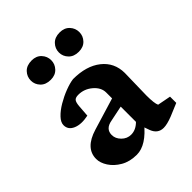

<svg xmlns="http://www.w3.org/2000/svg" viewBox="-151 -593 691 691"><g transform="rotate(-45 194.5 -248.0)"><path d="M148.9 5.9Q113.3 5.9 87.6 -9Q62 -23.9 48.1 -45.4Q34.2 -66.9 34.2 -86.9Q34.2 -141.6 106.9 -163.6L229 -200.7V-230.5Q229 -255.9 205.6 -275.9Q182.1 -295.9 152.3 -295.9Q137.7 -295.9 132.3 -289.3Q127 -282.7 125.5 -265.1L122.1 -219.7Q85 -211.9 61 -222.2Q37.1 -232.4 37.1 -255.9Q37.1 -270.5 51.8 -285.9Q66.4 -301.3 89.1 -314.7Q111.8 -328.1 136 -337.4Q160.2 -346.7 178.7 -349.1Q246.1 -349.1 285.9 -317.6Q325.7 -286.1 326.2 -233.4L323.7 -120.6Q323.7 -80.1 330.1 -67.4L380.9 -57.6V-25.9L332 -5.4Q303.2 5.9 285.6 5.9Q256.3 5.9 244.6 -23.9L231.9 -59.6L247.6 -56.6Q197.3 5.9 148.9 5.9ZM185.5 -59.6Q209.5 -59.6 230 -80.1V-157.7L170.9 -145.5Q134.8 -139.2 134.8 -108.4Q134.8 -89.8 149.9 -74.7Q165 -59.6 185.5 -59.6ZM120.6 -403.8Q95.2 -403.8 81.3 -418.5Q67.4 -433.1 67.4 -452.6Q67.4 -472.7 81.3 -487.3Q95.2 -502 120.6 -502Q144 -502 157.7 -487.3Q171.4 -472.7 171.4 -452.6Q171.4 -433.1 157.7 -418.5Q144 -403.8 120.6 -403.8ZM263.2 -403.8Q238.3 -403.8 224.4 -418.5Q210.4 -433.1 210.4 -452.6Q210.4 -472.7 224.4 -487.3Q238.3 -502 263.2 -502Q287.1 -502 300.8 -487.3Q314.5 -472.7 314.5 -452.6Q314.5 -433.1 300.8 -418.5Q287.1 -403.8 263.2 -403.8Z"/></g></svg>

Font: Lateef SemiBold
Style: Regular
Weight: 600
Designer: SIL International
Foundry: SIL International
Version: Version 4.200